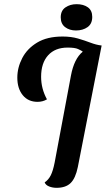

<svg xmlns="http://www.w3.org/2000/svg" viewBox="-20 -878 507 920"><path d="M251 22Q232 22 215.5 15.5Q199 9 194 -4Q212 -16 223 -37.5Q234 -59 242 -100L320 -516Q335 -596 376 -630L375 -632Q369 -636 354 -643Q339 -650 304 -650Q244 -650 210.5 -613Q177 -576 177 -510Q177 -453 205 -402Q185 -390 160 -390Q115 -390 89 -422Q63 -454 63 -506Q63 -554 86.5 -599.5Q110 -645 158 -674Q206 -703 280 -703Q321 -703 353.5 -693.5Q386 -684 413.5 -673.5Q441 -663 466 -660H467L353 -78Q342 -24 318.5 -1Q295 22 251 22ZM344 -732Q313 -732 292 -748Q271 -764 271 -795Q271 -827 293.5 -842.5Q316 -858 347 -858Q380 -858 401 -843Q422 -828 422 -797Q422 -764 399.5 -748Q377 -732 344 -732Z"/></svg>

Font: Sansita Swashed
Style: Regular
Weight: 400
Designer: Pablo Cosgaya
Foundry: Omnibus-Type
Version: Version 1.003; ttfautohint (v1.8.3)